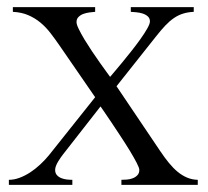

<svg xmlns="http://www.w3.org/2000/svg" viewBox="-20 -519 584 539"><path d="M320.8 0V-14.2Q327.6 -14.2 336.4 -14.9Q345.2 -15.6 352.8 -18.6Q360.4 -21.5 365.7 -27.1Q371.1 -32.7 371.1 -42Q371.1 -47.9 363.3 -62.7Q355.5 -77.6 343.8 -96.9Q332 -116.2 318.1 -137.2Q304.2 -158.2 292.2 -176.3Q280.3 -194.3 271.7 -206.5Q263.2 -218.8 262.2 -220.2L157.2 -85.9Q154.3 -82 150.4 -76.7Q146.5 -71.3 143.1 -65.4Q139.6 -59.6 137.2 -53.5Q134.8 -47.4 134.8 -42Q134.8 -33.2 139.6 -27.6Q144.5 -22 151.9 -19Q159.2 -16.1 167.5 -15.1Q175.8 -14.2 183.1 -14.2V0H4.9V-14.2Q19.5 -14.2 34.7 -19.8Q49.8 -25.4 64.5 -34.9Q79.1 -44.4 92.5 -56.9Q106 -69.3 117.2 -83L247.1 -246.1L147.9 -390.1Q134.8 -409.2 121.8 -426Q108.9 -442.9 93.5 -455.6Q78.1 -468.3 59.6 -476.3Q41 -484.4 16.1 -485.8V-499H247.1V-485.8Q240.2 -485.4 231.2 -484.1Q222.2 -482.9 214.1 -480Q206.1 -477.1 200.4 -471.4Q194.8 -465.8 194.8 -457Q194.8 -450.2 201.2 -437.3Q207.5 -424.3 217 -408.4Q226.6 -392.6 238 -375.5Q249.5 -358.4 260 -343.5Q270.5 -328.6 278.6 -317.6Q286.6 -306.6 289.1 -303.2Q291 -305.7 300.3 -316.4Q309.6 -327.1 322 -342.3Q334.5 -357.4 348.4 -375Q362.3 -392.6 374 -408.9Q385.7 -425.3 393.3 -438.7Q400.9 -452.1 400.9 -459Q400.9 -467.8 394.8 -473.1Q388.7 -478.5 379.9 -481.2Q371.1 -483.9 362.1 -484.6Q353 -485.4 347.2 -485.8V-499H523.9V-485.8Q506.8 -484.9 493.7 -480.7Q480.5 -476.6 468.3 -468.3Q456.1 -460 443.8 -447Q431.6 -434.1 417 -415.5L307.1 -276.9L429.2 -95.7Q441.9 -76.7 454.1 -61.8Q466.3 -46.9 478.8 -36.6Q491.2 -26.4 505.1 -20.5Q519 -14.6 535.2 -14.2V0Z"/></svg>

Font: Scheherazade Rohingya
Style: Regular
Weight: 400
Designer: SIL International
Foundry: SIL International
Version: Version 2.000 (build 440/429)